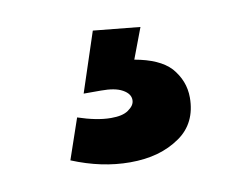

<svg xmlns="http://www.w3.org/2000/svg" viewBox="-41 -56 383 327"><g transform="rotate(-10 150.5 108.0)"><path d="M218 0 137 -8 103 95H133C149 95 161 97 170 102C179 107 183 113 183 120C183 127 179 132 172 137C165 142 155 144 142 144C125 144 106 140 85 133L61 203C95 217 128 224 161 224C196 224 224 216 247 200C269 185 280 162 280 133C280 113 273 96 260 81C247 67 226 58 198 53Z"/></g></svg>

Font: Argentum Sans Medium
Style: Regular
Weight: 500
Designer: Julieta Ulanovsky
Foundry: Julieta Ulanovsky
Version: Version 5.001;January 29, 2019;FontCreator 11.5.0.2425 64-bi